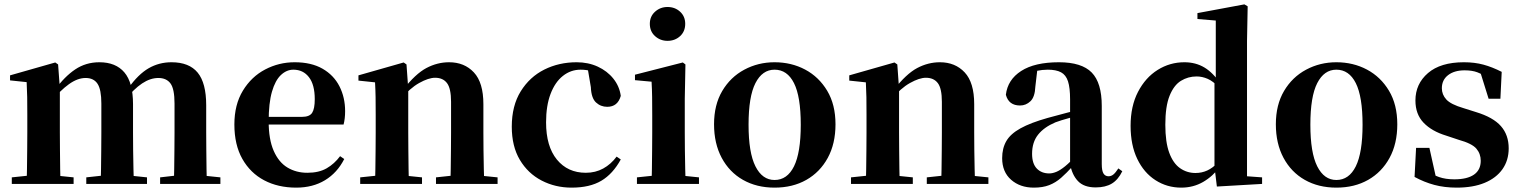

<svg xmlns="http://www.w3.org/2000/svg" viewBox="-20 -842 6959 879"><path d="M34 0V-30L139 -41H210L317 -30V0ZM102 0Q103 -26 103.5 -68Q104 -110 104.5 -156Q105 -202 105 -236V-317Q105 -366 104.5 -397.5Q104 -429 102 -466L26 -474V-497L233 -556L246 -547L254 -438V-435V-236Q254 -202 254.5 -156Q255 -110 255.5 -68Q256 -26 257 0ZM375 0V-30L476 -41H548L653 -30V0ZM440 0Q442 -26 442.5 -67.5Q443 -109 443.5 -155Q444 -201 444 -236V-368Q444 -432 426.5 -458.5Q409 -485 372 -485Q335 -485 295.5 -456.5Q256 -428 219 -382L215 -431H232Q275 -491 324 -524Q373 -557 435 -557Q510 -557 549.5 -510.5Q589 -464 589 -365V-236Q589 -201 589.5 -155Q590 -109 591 -67.5Q592 -26 593 0ZM713 0V-30L809 -41H883L989 -30V0ZM776 0Q777 -26 777.5 -67.5Q778 -109 778.5 -155Q779 -201 779 -236V-368Q779 -435 760.5 -460Q742 -485 705 -485Q668 -485 630.5 -460Q593 -435 552 -384L546 -439H568Q613 -502 660.5 -529.5Q708 -557 765 -557Q846 -557 885 -509.5Q924 -462 924 -360V-236Q924 -201 924.5 -155Q925 -109 925.5 -67.5Q926 -26 927 0Z M1336 17Q1253 17 1189.5 -16.5Q1126 -50 1089.5 -114.5Q1053 -179 1053 -272Q1053 -363 1092 -427Q1131 -491 1194 -524Q1257 -557 1329 -557Q1405 -557 1456.5 -527.5Q1508 -498 1534 -447Q1560 -396 1560 -333Q1560 -299 1553 -272H1117V-307H1363Q1397 -307 1409 -325.5Q1421 -344 1421 -388Q1421 -454 1394.5 -488.5Q1368 -523 1323 -523Q1292 -523 1266 -498.5Q1240 -474 1225 -422Q1210 -370 1210 -286Q1210 -204 1233 -151.5Q1256 -99 1296 -75Q1336 -51 1387 -51Q1440 -51 1475.5 -71.5Q1511 -92 1537 -127L1556 -114Q1524 -51 1468 -17Q1412 17 1336 17Z M1629 0V-30L1734 -41H1805L1912 -30V0ZM1697 0Q1698 -26 1698.5 -68Q1699 -110 1699.5 -156Q1700 -202 1700 -236V-316Q1700 -365 1699.5 -397Q1699 -429 1697 -465L1621 -473V-497L1828 -556L1841 -547L1849 -435V-432V-236Q1849 -202 1849.5 -156Q1850 -110 1850.5 -68Q1851 -26 1852 0ZM1976 0V-30L2079 -41H2149L2258 -30V0ZM2042 0Q2043 -26 2043.5 -67.5Q2044 -109 2044.5 -155Q2045 -201 2045 -236V-376Q2045 -437 2026.5 -461.5Q2008 -486 1972 -486Q1942 -486 1899 -462Q1856 -438 1813 -386L1809 -431H1825Q1882 -504 1932 -530.5Q1982 -557 2036 -557Q2106 -557 2149.5 -510.5Q2193 -464 2193 -365V-236Q2193 -201 2193.5 -155Q2194 -109 2195 -67.5Q2196 -26 2197 0Z M2597 17Q2522 17 2459.5 -15.5Q2397 -48 2360 -110Q2323 -172 2323 -262Q2323 -358 2364 -424Q2405 -490 2472 -523.5Q2539 -557 2620 -557Q2673 -557 2716.5 -537Q2760 -517 2788 -482Q2816 -447 2822 -403Q2808 -353 2760 -353Q2730 -353 2708.5 -373Q2687 -393 2685 -443L2669 -538L2741 -493Q2713 -509 2689 -516Q2665 -523 2638 -523Q2593 -523 2557 -494.5Q2521 -466 2500.5 -412Q2480 -358 2480 -282Q2480 -172 2529.5 -111.5Q2579 -51 2662 -51Q2706 -51 2741.5 -70.5Q2777 -90 2803 -125L2822 -112Q2786 -46 2733 -14.5Q2680 17 2597 17Z M2896 0V-30L3002 -41H3072L3180 -30V0ZM2963 0Q2964 -26 2964.5 -68Q2965 -110 2965.5 -156Q2966 -202 2966 -236V-313Q2966 -363 2965.5 -398Q2965 -433 2963 -468L2887 -475V-500L3106 -556L3118 -547L3115 -390V-236Q3115 -202 3115.5 -156Q3116 -110 3117 -68Q3118 -26 3119 0ZM3036 -655Q3003 -655 2979 -676.5Q2955 -698 2955 -733Q2955 -767 2979 -788.5Q3003 -810 3036 -810Q3070 -810 3093.5 -788.5Q3117 -767 3117 -733Q3117 -698 3093.5 -676.5Q3070 -655 3036 -655Z M3526 17Q3444 17 3381.5 -18.5Q3319 -54 3284 -119.5Q3249 -185 3249 -273Q3249 -362 3286.5 -425.5Q3324 -489 3387.5 -523Q3451 -557 3526 -557Q3603 -557 3666 -523.5Q3729 -490 3767 -426.5Q3805 -363 3805 -273Q3805 -184 3769.5 -119Q3734 -54 3671.5 -18.5Q3609 17 3526 17ZM3526 -18Q3584 -18 3615 -80.5Q3646 -143 3646 -271Q3646 -400 3615 -461.5Q3584 -523 3526 -523Q3470 -523 3438.5 -461.5Q3407 -400 3407 -271Q3407 -143 3438.5 -80.5Q3470 -18 3526 -18Z M3876 0V-30L3981 -41H4052L4159 -30V0ZM3944 0Q3945 -26 3945.5 -68Q3946 -110 3946.5 -156Q3947 -202 3947 -236V-316Q3947 -365 3946.5 -397Q3946 -429 3944 -465L3868 -473V-497L4075 -556L4088 -547L4096 -435V-432V-236Q4096 -202 4096.5 -156Q4097 -110 4097.5 -68Q4098 -26 4099 0ZM4223 0V-30L4326 -41H4396L4505 -30V0ZM4289 0Q4290 -26 4290.5 -67.5Q4291 -109 4291.5 -155Q4292 -201 4292 -236V-376Q4292 -437 4273.5 -461.5Q4255 -486 4219 -486Q4189 -486 4146 -462Q4103 -438 4060 -386L4056 -431H4072Q4129 -504 4179 -530.5Q4229 -557 4283 -557Q4353 -557 4396.5 -510.5Q4440 -464 4440 -365V-236Q4440 -201 4440.5 -155Q4441 -109 4442 -67.5Q4443 -26 4444 0Z M4713 17Q4650 17 4609 -19Q4568 -55 4568 -118Q4568 -163 4587 -196Q4606 -229 4652 -254.5Q4698 -280 4776 -302Q4815 -313 4865.5 -326Q4916 -339 4956 -349V-323Q4916 -313 4876 -302Q4836 -291 4812 -282Q4760 -260 4732.5 -225.5Q4705 -191 4705 -138Q4705 -93 4726.5 -70.5Q4748 -48 4784 -48Q4798 -48 4815.5 -55Q4833 -62 4856.5 -81Q4880 -100 4912 -136L4929 -81H4891Q4863 -50 4838 -28Q4813 -6 4783.5 5.5Q4754 17 4713 17ZM4996 16Q4942 16 4914.5 -13.5Q4887 -43 4879 -92V-95V-387Q4879 -440 4869.5 -469.5Q4860 -499 4837.5 -511Q4815 -523 4777 -523Q4752 -523 4725.5 -517.5Q4699 -512 4662 -498L4729 -523L4720 -446Q4718 -398 4697.5 -378.5Q4677 -359 4650 -359Q4598 -359 4585 -408Q4593 -477 4655 -517Q4717 -557 4828 -557Q4932 -557 4978 -510Q5024 -463 5024 -357V-91Q5024 -60 5032 -47.5Q5040 -35 5055 -35Q5067 -35 5077 -43Q5087 -51 5100 -71L5118 -58Q5099 -19 5070 -1.5Q5041 16 4996 16Z M5388 17Q5323 17 5270 -17Q5217 -51 5186.5 -114.5Q5156 -178 5156 -266Q5156 -356 5190 -421.5Q5224 -487 5280 -522Q5336 -557 5402 -557Q5454 -557 5494 -533Q5534 -509 5568 -458H5577L5559 -443Q5534 -470 5509 -481Q5484 -492 5458 -492Q5419 -492 5386.5 -472Q5354 -452 5334.5 -403.5Q5315 -355 5315 -271Q5315 -191 5333 -142.5Q5351 -94 5382.5 -72Q5414 -50 5453 -50Q5482 -50 5507 -61.5Q5532 -73 5556 -98L5577 -80H5566Q5533 -35 5488 -9Q5443 17 5388 17ZM5551 12 5540 -79V-81V-464L5546 -476V-748L5462 -755V-782L5677 -822L5692 -813L5689 -655V-35L5758 -30V0Z M6098 17Q6016 17 5953.5 -18.5Q5891 -54 5856 -119.5Q5821 -185 5821 -273Q5821 -362 5858.5 -425.5Q5896 -489 5959.5 -523Q6023 -557 6098 -557Q6175 -557 6238 -523.5Q6301 -490 6339 -426.5Q6377 -363 6377 -273Q6377 -184 6341.5 -119Q6306 -54 6243.5 -18.5Q6181 17 6098 17ZM6098 -18Q6156 -18 6187 -80.5Q6218 -143 6218 -271Q6218 -400 6187 -461.5Q6156 -523 6098 -523Q6042 -523 6010.5 -461.5Q5979 -400 5979 -271Q5979 -143 6010.5 -80.5Q6042 -18 6098 -18Z M6649 17Q6593 17 6546.5 4.5Q6500 -8 6456 -32L6463 -165H6524L6556 -21L6505 -28V-64Q6538 -42 6568 -31.5Q6598 -21 6638 -21Q6697 -21 6728 -42.5Q6759 -64 6759 -106Q6759 -138 6739 -161.5Q6719 -185 6658 -202L6601 -221Q6535 -241 6497.5 -280Q6460 -319 6460 -382Q6460 -458 6517.5 -507.5Q6575 -557 6682 -557Q6731 -557 6771.5 -546Q6812 -535 6855 -513L6849 -390H6795L6752 -528L6797 -512V-482Q6767 -502 6743.5 -511Q6720 -520 6685 -520Q6638 -520 6609.5 -498Q6581 -476 6581 -438Q6581 -409 6601.5 -386.5Q6622 -364 6680 -347L6737 -329Q6816 -305 6851.5 -264.5Q6887 -224 6887 -163Q6887 -108 6858.5 -67.5Q6830 -27 6777 -5Q6724 17 6649 17Z"/></svg>

Font: Noto Serif JP ExtraLight ExtraBold
Style: Regular
Weight: 800
Version: Version 2.003-H1;hotconv 1.1.1;makeotfexe 2.6.0